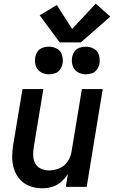

<svg xmlns="http://www.w3.org/2000/svg" viewBox="-20 -1013 618 1041"><path d="M210 8Q236 8 263 0Q290 -8 311.5 -27Q333 -46 348 -70L337 0H450L537 -530H424L368 -192Q364 -164 347 -138Q330 -112 302 -100.5Q274 -89 246 -89Q223 -89 202.5 -98Q182 -107 171.5 -126.5Q161 -146 160 -169Q159 -192 163 -215L215 -530H102L52 -231Q46 -196 46 -161.5Q46 -127 56.5 -95Q67 -63 89 -39Q111 -15 143 -3.5Q175 8 210 8ZM445 -610Q461 -610 478 -615.5Q495 -621 505.5 -636Q516 -651 519 -667Q523 -691 516.5 -714Q510 -737 489.5 -748.5Q469 -760 445 -760Q429 -760 412 -754.5Q395 -749 384.5 -734.5Q374 -720 371 -703Q367 -679 374 -656.5Q381 -634 401 -622Q421 -610 445 -610ZM245 -610Q261 -610 278 -615.5Q295 -621 305.5 -636Q316 -651 319 -667Q323 -691 316.5 -714Q310 -737 289.5 -748.5Q269 -760 245 -760Q229 -760 212 -754.5Q195 -749 184.5 -734.5Q174 -720 171 -703Q167 -679 174 -656.5Q181 -634 201 -622Q221 -610 245 -610ZM304 -783H418L578 -923L499 -993L371 -856L288 -986L195 -930Z"/></svg>

Font: Iosevka Sparkle SmBdObl
Style: Regular
Weight: 600
Italic angle: -9°
Designer: Belleve Invis
Foundry: Belleve Invis
Version: Version 4.5.0; ttfautohint (v1.8.3)